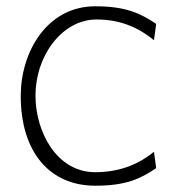

<svg xmlns="http://www.w3.org/2000/svg" viewBox="-20 -595 568 611"><path d="M46 -290C46 -110 139 -4 283 -4C381 -4 427 -26 477 -60L470 -112C426 -76 366 -47 283 -47C160 -47 93 -176 93 -290C93 -421 180 -533 287 -533C369 -533 426 -503 470 -467L477 -519C428 -552 381 -575 283 -575C129 -575 46 -429 46 -290Z"/></svg>

Font: Charger Sport
Style: HL
Weight: 100
Designer: Jasper
Foundry: Cannot Into Space Fonts
Version: Version 1.1